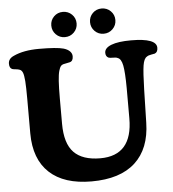

<svg xmlns="http://www.w3.org/2000/svg" viewBox="-60 -957 935 1036"><g transform="rotate(-5 407.0 -439.5)"><path d="M250.5 -834Q250.5 -862.8 270.3 -882.6Q290 -902.3 318.8 -902.3Q347.7 -902.3 367.7 -882.6Q387.7 -862.8 387.7 -834Q387.7 -805.7 367.7 -785.6Q347.7 -765.6 318.8 -765.6Q290 -765.6 270.3 -785.6Q250.5 -805.7 250.5 -834ZM460.4 -834Q460.4 -862.8 480.2 -882.6Q500 -902.3 528.8 -902.3Q557.6 -902.3 577.6 -882.6Q597.7 -862.8 597.7 -834Q597.7 -805.7 577.6 -785.6Q557.6 -765.6 528.8 -765.6Q500 -765.6 480.2 -785.6Q460.4 -805.7 460.4 -834ZM719.7 -446.8 715.3 -267.1Q712.4 -127 630.9 -52.2Q549.3 22.5 394.5 22.5Q245.6 22.5 166.5 -51Q87.4 -124.5 86.9 -264.2V-450.7Q86.9 -514.6 84.5 -547.6Q82 -580.6 76.2 -594.5Q70.3 -608.4 59.1 -611.8Q51.8 -614.7 38.1 -616Q24.4 -617.2 20 -619.1Q4.9 -625 4.9 -648.9Q4.9 -676.3 35.6 -689.5Q89.8 -714.8 173.3 -714.8Q269.5 -714.8 305.7 -704.6Q327.6 -698.2 339.4 -686.3Q351.1 -674.3 351.1 -659.2Q351.1 -633.3 333 -628.4Q327.1 -626.5 315.9 -624.8Q304.7 -623 297.9 -621.1Q288.6 -618.7 283.2 -612.1Q277.8 -605.5 272.5 -587.4Q267.1 -569.3 264.6 -532.7Q262.2 -496.1 262.2 -438.5V-301.3Q262.2 -194.3 309.1 -146Q356 -97.7 452.1 -97.7Q626.5 -97.7 626.5 -298.8V-463.4Q626 -548.3 618.7 -585.4Q611.3 -622.6 592.3 -628.4Q585 -632.8 568.1 -632.6Q551.3 -632.3 543.9 -634.8Q527.8 -641.6 527.8 -662.1Q527.8 -688.5 565.2 -702.9Q602.5 -717.3 671.9 -717.3Q810.1 -717.3 810.1 -665Q810.1 -641.1 793.5 -634.8Q791.5 -633.8 774.9 -631.3Q758.3 -628.9 749.5 -622.1Q733.9 -613.3 728 -577.1Q722.2 -541 719.7 -446.8Z"/></g></svg>

Font: Cooper*
Style: Bold
Weight: 700
Designer: Owen Earl
Foundry: indestructible type*
Version: Version 0.001